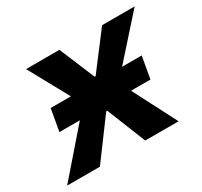

<svg xmlns="http://www.w3.org/2000/svg" viewBox="-151 -671 864 822"><g transform="rotate(-30 281.0 -260.0)"><path d="M50 -215H151L-36 0H126L268 -192H273L350 0H515L404 -215H500L519 -323H422L598 -520H437L304 -345H299L226 -520H61L169 -323H69Z"/></g></svg>

Font: Fixel Display 20240404
Style: Bold Italic
Weight: 700
Italic angle: -10°
Designer: AlfaBravo + MacPaw
Foundry: Kyrylo Tkachov, Marchela Mozhyna, Serhii Makarenko, Maria Weinstein, Zakhar Kryvoshyya
Version: Version 1.211;Glyphs 3.2 (3225)